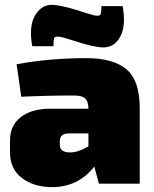

<svg xmlns="http://www.w3.org/2000/svg" viewBox="-20 -752 630 786"><path d="M199 -563H112Q97 -646 124.5 -690.5Q152 -735 197 -732Q237 -729 295 -710.5Q353 -692 366 -689Q387 -685 391 -692.5Q395 -700 395 -727H482Q497 -646 471.5 -600.5Q446 -555 397 -558Q358 -561 299 -580Q240 -599 227 -601Q207 -604 203 -598Q199 -592 199 -569Q199 -565 199 -563ZM67 -356 48 -489Q184 -514 333 -514Q444 -514 498 -468Q552 -422 552 -310V0H385L366 -70Q300 14 193 14Q119 14 70 -23Q21 -60 21 -128V-178Q21 -238 65 -272.5Q109 -307 186 -307H342V-311Q341 -338 328 -349.5Q315 -361 283 -361Q173 -361 67 -356ZM225 -175V-159Q225 -128 267 -128Q300 -128 342 -153V-206H263Q225 -206 225 -175Z"/></svg>

Font: Exo 2.0 Black
Style: Regular
Weight: 900
Designer: Natanael Gama
Version: Version 1.001;PS 001.001;hotconv 1.0.70;makeotf.lib2.5.58329